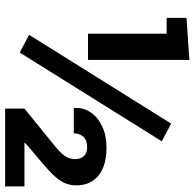

<svg xmlns="http://www.w3.org/2000/svg" viewBox="-25 -736 761 751"><g transform="rotate(90 355.5 -360.5)"><path d="M185.5 -57.1 116.2 -93.8 463.4 -649.4 532.7 -612.8ZM111.8 -324.2V-631.8H49.8V-709.5L214.4 -720.7V-324.2ZM404.8 0V-75.7L556.2 -198.7Q585.4 -223.1 594 -240Q602.5 -256.8 602.5 -273.4Q602.5 -294.4 591.1 -307.6Q579.6 -320.8 555.7 -320.8Q528.8 -320.8 515.1 -306.2Q501.5 -291.5 501.5 -268.6H403.3L402.3 -271.5Q400.4 -306.2 419.4 -334.5Q438.5 -362.8 474.1 -379.6Q509.8 -396.5 558.1 -396.5Q628.4 -396.5 666.7 -365.2Q705.1 -334 705.1 -278.3Q705.1 -250.5 693.6 -228Q682.1 -205.6 657.5 -181.4Q632.8 -157.2 592.3 -124L539.1 -78.6L540 -75.7H709V0Z"/></g></svg>

Font: Roboto Slab
Style: Bold
Weight: 700
Designer: Google
Version: Version 2.000; ttfautohint (v1.8.1.43-b0c9)